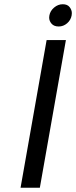

<svg xmlns="http://www.w3.org/2000/svg" viewBox="-20 -886 359 906"><path d="M257 -761Q235 -761 223.5 -774Q212 -787 212 -803Q212 -808 213 -813Q217 -835 235.5 -850.5Q254 -866 276 -866Q298 -866 308.5 -852.5Q319 -839 319 -824Q319 -819 318 -813Q314 -791 296.5 -776Q279 -761 257 -761ZM291 -697 168 0H77L200 -697Z"/></svg>

Font: Fz Poppins
Style: Italic
Weight: 400
Italic angle: -10°
Designer: Ninad Kale (Devanagari), Jonny Pinhorn (Latin)
Foundry: Indian Type Foundry
Version: Vit hóa bi Vntype.Com & FontZin.Com